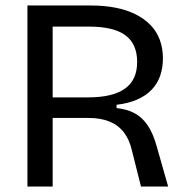

<svg xmlns="http://www.w3.org/2000/svg" viewBox="-20 -680 679 700"><path d="M80 0V-660H310Q360 -660 401 -652Q442 -644 474 -628Q506 -612 528.5 -589Q551 -566 562.5 -535Q574 -504 574 -467Q574 -433 564 -404Q554 -375 533 -353Q512 -331 480 -317Q448 -303 405 -298V-286Q444 -282 472 -266.5Q500 -251 519.5 -221.5Q539 -192 552 -144L593 0H494L461 -131Q452 -171 431.5 -197.5Q411 -224 379 -237Q347 -250 302 -250H172V0ZM172 -325H302Q390 -325 435 -356.5Q480 -388 480 -454Q480 -520 437 -551.5Q394 -583 304 -583H172Z"/></svg>

Font: Bricolage Grotesque 28pt
Style: Regular
Weight: 400
Version: Version 1.001;gftools[0.9.33.dev8+g029e19f]